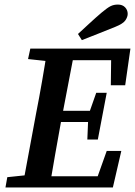

<svg xmlns="http://www.w3.org/2000/svg" viewBox="-20 -822 592 842"><path d="M4 0 12 -45 136 -58H146L135 0ZM78 0 138 -323Q152 -394 164.5 -466Q177 -538 188 -609H309L247 -285Q234 -214 221.5 -142.5Q209 -71 197 0ZM103 -563 113 -609H249L238 -550H224ZM135 0 144 -49H458L391 0L448 -160H512L475 0ZM190 -287 200 -336H400L391 -287ZM239 -558 249 -609H552L529 -448H466L468 -609L513 -558ZM363 -210 367 -307 370 -324 402 -415H448L409 -210ZM322 -673Q348 -697 374 -721Q400 -745 427 -768Q451 -788 465 -795Q479 -802 497 -802Q517 -802 528.5 -790Q540 -778 540 -761Q540 -748 530 -733Q520 -718 485 -704Q449 -689 412.5 -675Q376 -661 339 -646Z"/></svg>

Font: Lisu Bosa Black
Style: Italic
Weight: 900
Italic angle: -19°
Designer: David Morse, Annie Olsen, Victor Gaultney, Frank Grießhammer (Latin)
Foundry: SIL International
Version: Version 2.000